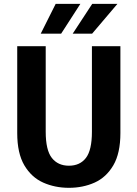

<svg xmlns="http://www.w3.org/2000/svg" viewBox="-20 -932 690 964"><path d="M326 11Q256 11 197 -15.2Q138 -41.5 102.2 -102Q66.5 -162.5 66.5 -264V-700H209.5V-270.5Q209.5 -178.5 240.2 -139.2Q271 -100 326 -100Q381.5 -100 411.5 -139.2Q441.5 -178.5 441.5 -270.5V-700H584.5V-264Q584.5 -162.5 549 -102Q513.5 -41.5 455 -15.2Q396.5 11 326 11ZM345 -763 443 -912.5H569.5L442.5 -763ZM184.5 -763 259.5 -912.5H383.5L287 -763Z"/></svg>

Font: Trispace SemiBold
Style: Regular
Weight: 600
Designer: Tyler Finck
Foundry: Etcetera Type Company
Version: Version 1.210; ttfautohint (v1.8.3)